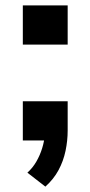

<svg xmlns="http://www.w3.org/2000/svg" viewBox="-20 -523 337 715"><path d="M149 172 82 120Q102 102 115.5 78.5Q129 55 137 29Q145 3 147 -22L175 0H65V-146H232V-37Q232 1 224 39Q216 77 198 110.5Q180 144 149 172ZM65 -357V-503H232V-357Z"/></svg>

Font: Nunito Sans 6pt
Style: Bold
Weight: 700
Version: Version 3.101;gftools[0.9.27]